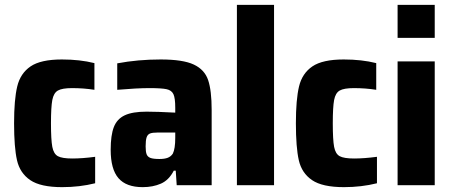

<svg xmlns="http://www.w3.org/2000/svg" viewBox="-20 -763 1863 791"><path d="M38 -255Q38 -353 51 -407Q64 -461 106 -489.5Q148 -518 235 -518Q309 -518 369 -503V-393Q325 -400 277 -400Q236 -400 218.5 -390Q201 -380 195.5 -351Q190 -322 190 -255Q190 -187 195.5 -158Q201 -129 218.5 -119.5Q236 -110 278 -110Q319 -110 372 -117V-8Q308 8 236 8Q147 8 104.5 -21Q62 -50 50 -103Q38 -156 38 -255Z M436 -146Q436 -206 449 -239.5Q462 -273 494 -288Q526 -303 584 -303Q626 -303 702 -299V-319Q702 -359 694.5 -375Q687 -391 666.5 -395.5Q646 -400 595 -400Q545 -400 463 -393V-502Q548 -518 642 -518Q734 -518 778.5 -497Q823 -476 837.5 -433Q852 -390 852 -310V0H708L704 -60H696Q676 -21 643 -6.5Q610 8 568 8Q500 8 468 -29Q436 -66 436 -146ZM692 -130Q702 -150 702 -195V-217H630Q608 -217 598 -213Q588 -209 584 -197Q580 -185 580 -160Q580 -138 584 -127.5Q588 -117 599.5 -112.5Q611 -108 637 -108Q658 -108 671 -113Q684 -118 692 -130Z M956 0V-743H1109V0Z M1199 -255Q1199 -353 1212 -407Q1225 -461 1267 -489.5Q1309 -518 1396 -518Q1470 -518 1530 -503V-393Q1486 -400 1438 -400Q1397 -400 1379.5 -390Q1362 -380 1356.5 -351Q1351 -322 1351 -255Q1351 -187 1356.5 -158Q1362 -129 1379.5 -119.5Q1397 -110 1439 -110Q1480 -110 1533 -117V-8Q1469 8 1397 8Q1308 8 1265.5 -21Q1223 -50 1211 -103Q1199 -156 1199 -255Z M1618 -607V-743H1771V-607ZM1618 0V-510H1771V0Z"/></svg>

Font: Saira Semi Condensed
Style: Bold
Weight: 700
Width: 4
Designer: Hector Gatti with collaboration of the Omnibus-Type team
Foundry: Omnibus-Type
Version: Version 1.001; ttfautohint (v1.8)